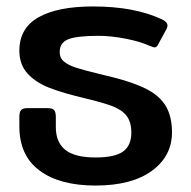

<svg xmlns="http://www.w3.org/2000/svg" viewBox="-20 -560 592 595"><path d="M40 -168V-198Q40 -213 45.5 -219Q51 -225 65 -225H127Q142 -225 147.5 -219Q153 -213 153 -198V-166Q153 -119 182.5 -95.5Q212 -72 276 -72Q336 -72 361.5 -90.5Q387 -109 387 -149Q387 -181 373 -200Q359 -219 329.5 -230.5Q300 -242 245 -255Q177 -271 134 -287.5Q91 -304 65.5 -332Q40 -360 40 -403Q40 -473 99.5 -506.5Q159 -540 268 -540Q397 -540 482 -500Q499 -492 499 -481Q499 -476 496 -470L471 -424Q466 -413 459 -413Q456 -413 446 -417Q416 -431 370 -440Q324 -449 285 -449Q219 -449 192 -438.5Q165 -428 165 -399Q165 -380 178.5 -369Q192 -358 215 -350.5Q238 -343 287 -331L328 -321Q396 -304 436 -283Q476 -262 494.5 -230Q513 -198 513 -150Q513 -76 450.5 -30.5Q388 15 276 15Q165 15 102.5 -31.5Q40 -78 40 -168Z"/></svg>

Font: Mitr
Style: Regular
Weight: 400
Designer: Thanarat Vachiruckul
Foundry: Cadson Demak
Version: Version 1.003